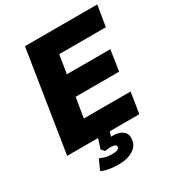

<svg xmlns="http://www.w3.org/2000/svg" viewBox="-210 -834 1072 1166"><g transform="rotate(-30 325.5 -251.5)"><path d="M33 0 144 -705H651L627 -559H300L279 -430H584L562 -285H257L234 -146H562L539 0ZM279 202Q246 202 213.5 196.5Q181 191 160 180L192 109Q209 117 230 122.5Q251 128 274 128Q300 128 313 122.5Q326 117 326 104Q327 95 317 90.5Q307 86 289 86Q281 86 270 86.5Q259 87 248 90L228 68L256 -20H338L313 60L277 41Q289 36 304 34Q319 32 333 32Q360 32 381.5 40Q403 48 414.5 64Q426 80 424 106Q421 153 380 177.5Q339 202 279 202Z"/></g></svg>

Font: Nunito Sans 10pt Black
Style: Italic
Weight: 900
Italic angle: -9°
Designer: Vernon Adams
Foundry: Vernon Adams
Version: Version 3.101;gftools[0.9.27]